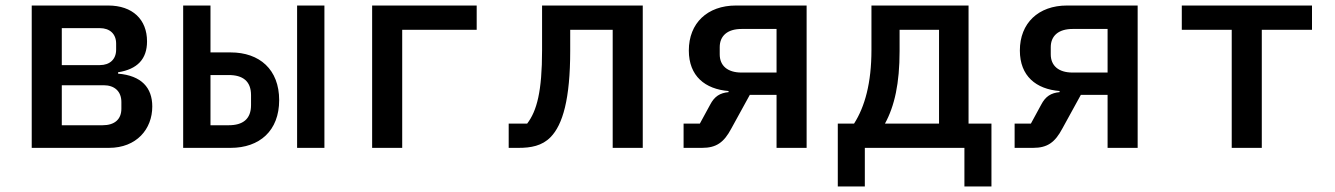

<svg xmlns="http://www.w3.org/2000/svg" viewBox="-20 -536 4840 696"><path d="M95 0H375C475 0 532 -68 532 -150C532 -218 493 -262 408 -269V-274C478 -285 513 -322 513 -386C513 -465 461 -516 372 -516H95ZM204 -82V-227H356C395 -227 420 -205 420 -166V-142C420 -103 395 -82 352 -82ZM204 -300V-434H342C378 -434 401 -413 401 -378V-356C401 -321 378 -300 342 -300Z M644 0H816C921 0 992 -62 992 -173C992 -284 921 -346 816 -346H743V-516H644ZM743 -82V-264H809C860 -264 890 -242 890 -191V-155C890 -104 860 -82 809 -82ZM1057 0H1156V-516H1057Z M1329 0H1438V-428H1708V-516H1329Z M1824 0H1860C1904 0 1945 -7 1976 -39C2020 -84 2047 -177 2047 -352V-428H2201V0H2310V-516H1945V-354C1945 -204 1926 -134 1891 -88H1824Z M2458 0H2525C2576 0 2604 -19 2631 -70L2698 -192H2795V0H2904V-516H2648C2544 -516 2477 -452 2477 -353C2477 -260 2536 -213 2621 -206V-202C2590 -199 2570 -187 2554 -156L2517 -88H2458ZM2795 -273H2668C2617 -273 2589 -298 2589 -339V-365C2589 -406 2617 -431 2668 -431H2795Z M3017 140H3115V0H3476V140H3574V-88H3491V-516H3139V-355C3139 -235 3115 -149 3076 -88H3017ZM3188 -88C3223 -152 3241 -234 3241 -351V-428H3384V-88Z M3658 0H3725C3776 0 3804 -19 3831 -70L3898 -192H3995V0H4104V-516H3848C3744 -516 3677 -452 3677 -353C3677 -260 3736 -213 3821 -206V-202C3790 -199 3770 -187 3754 -156L3717 -88H3658ZM3995 -273H3868C3817 -273 3789 -298 3789 -339V-365C3789 -406 3817 -431 3868 -431H3995Z M4445 0H4554V-428H4736V-516H4264V-428H4445Z"/></svg>

Font: IBM Mono Medium
Style: Regular
Weight: 500
Monospace: yes
Designer: Mike Abbink, Paul van der Laan, Pieter van Rosmalen
Foundry: Bold Monday
Version: Version 2.3